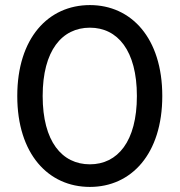

<svg xmlns="http://www.w3.org/2000/svg" viewBox="-20 -728 707 756"><path d="M334 8C497 8 619 -122 619 -350C619 -578 497 -708 334 -708C170 -708 48 -578 48 -350C48 -122 170 8 334 8ZM334 -81C224 -81 148 -171 148 -350C148 -529 224 -619 334 -619C443 -619 519 -529 519 -350C519 -171 443 -81 334 -81Z"/></svg>

Font: AWKNG-Font Medium
Style: Regular
Weight: 500
Designer: Awakening Church
Foundry: Awakening Church
Version: Version 1.700;PS 001.700;hotconv 1.0.88;makeotf.lib2.5.64775